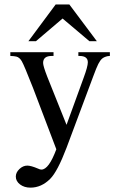

<svg xmlns="http://www.w3.org/2000/svg" viewBox="-20 -694 540 872"><path d="M235.8 -16.1 129.9 -294.9Q88.9 -399.4 78.6 -416.5Q68.4 -433.6 54.2 -437Q50.3 -438 42 -439L26.9 -439.9V-457H223.1V-439.9H214.8Q175.8 -439.9 175.8 -408.2Q175.8 -394 194.8 -345.2L282.2 -127L359.9 -340.8Q378.9 -392.1 378.9 -411.1Q378.9 -439.9 340.8 -439.9H335.9V-457H479V-439.9L469.2 -439Q453.1 -435.5 444.1 -428Q435.1 -420.4 426.5 -403.6Q418 -386.7 403.8 -348.1L282.2 -22.9Q241.2 85 208 118.2Q168 158.2 118.2 158.2Q90.3 158.2 71 143.6Q51.8 128.9 51.8 107.9Q51.8 89.4 68.1 73.7Q84.5 58.1 104 58.1Q120.6 58.1 152.8 71.8Q161.6 76.2 168 76.2Q201.7 76.2 235.8 -16.1ZM419.9 -506.8H386.2L264.2 -609.9L143.1 -506.8H108.9L232.9 -673.8H294.9Z"/></svg>

Font: Accordance
Style: Regular
Weight: 400
Version: Version 1.1 (build May 11, 2018) Miklal Software Solutions, 